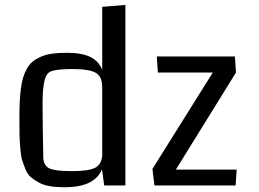

<svg xmlns="http://www.w3.org/2000/svg" viewBox="-20 -770 1076 797"><path d="M60.5 0ZM500.5 0H412.6L403.3 -67.4Q373.5 7.3 247.6 7.3Q213.9 7.3 187.3 2.9Q160.6 -1.5 141.4 -12.2Q122.1 -22.9 108.4 -34.4Q94.7 -45.9 85.7 -67.6Q76.7 -89.4 71.5 -107.2Q66.4 -125 64 -156.7Q61.5 -188.5 61 -212.2Q60.5 -235.8 60.5 -276.4Q60.5 -315.9 61.8 -344.7Q63 -373.5 66.7 -401.9Q70.3 -430.2 76.4 -449.5Q82.5 -468.8 92.8 -486.8Q103 -504.9 117.4 -515.9Q131.8 -526.9 151.9 -535.4Q171.9 -543.9 197.8 -547.4Q223.6 -550.8 256.3 -550.8Q319.3 -550.8 354.2 -533.9Q389.2 -517.1 404.3 -480.5V-741.7L500.5 -749.5ZM404.3 -124.5V-409.2Q404.3 -451.7 377.9 -467.5Q351.6 -483.4 278.8 -483.4Q222.2 -483.4 194.8 -475.1Q172.4 -468.3 164.6 -434.8Q156.7 -401.4 156.7 -344.7Q156.7 -262.2 159.7 -113.8Q162.1 -81.5 185.8 -70.6Q209.5 -59.6 278.8 -59.6Q347.2 -59.6 374.3 -73.2Q401.4 -86.9 404.3 -124.5ZM958 0H621.1L612.8 -68.8L863.3 -468.8H635.3L630.9 -535.6H955.1L959.5 -468.8L710 -65.9H962.4Z"/></svg>

Font: Coda
Style: Regular
Weight: 400
Designer: vernon adams
Foundry: vernon adams
Version: Version 2.001; ttfautohint (v0.8) -r 50 -G 200 -x